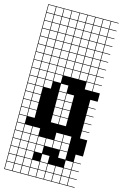

<svg xmlns="http://www.w3.org/2000/svg" viewBox="-147 -828 723 1129"><g transform="rotate(15 214.5 -263.5)"><path d="M0 238.1V-765.1H428.6V-761.9H384.1V-717.5H428.6V-714.3H384.1V-669.8H428.6V-666.7H384.1V-622.2H428.6V-619H384.1V-574.6H428.6V-571.4H384.1V-527H428.6V-523.8H384.1V-479.4H428.6V-476.2H384.1V-431.7H428.6V-428.6H384.1V-384.1H428.6V-381H384.1V-336.5H428.6V-285.7H384.1V-241.3H428.6V-238.1H384.1V-193.7H428.6V-190.5H384.1V-146H428.6V-142.9H384.1V-98.4H428.6V-95.2H384.1V-50.8H428.6V47.6H384.1V92.1H428.6V95.2H384.1V139.7H428.6V142.9H384.1V187.3H428.6V190.5H384.1V234.9H428.6V238.1ZM336.5 -717.5H381V-761.9H336.5ZM50.8 -717.5H95.2V-761.9H50.8ZM146 -717.5H190.5V-761.9H146ZM98.4 -717.5H142.9V-761.9H98.4ZM193.7 -717.5H238.1V-761.9H193.7ZM3.2 -717.5H47.6V-761.9H3.2ZM288.9 -717.5H333.3V-761.9H288.9ZM241.3 -717.5H285.7V-761.9H241.3ZM3.2 -669.8H47.6V-714.3H3.2ZM50.8 -669.8H95.2V-714.3H50.8ZM336.5 -669.8H381V-714.3H336.5ZM288.9 -669.8H333.3V-714.3H288.9ZM241.3 -669.8H285.7V-714.3H241.3ZM146 -669.8H190.5V-714.3H146ZM193.7 -669.8H238.1V-714.3H193.7ZM98.4 -669.8H142.9V-714.3H98.4ZM50.8 -622.2H95.2V-666.7H50.8ZM241.3 -622.2H285.7V-666.7H241.3ZM98.4 -622.2H142.9V-666.7H98.4ZM146 -622.2H190.5V-666.7H146ZM3.2 -622.2H47.6V-666.7H3.2ZM288.9 -622.2H333.3V-666.7H288.9ZM336.5 -622.2H381V-666.7H336.5ZM193.7 -622.2H238.1V-666.7H193.7ZM288.9 -574.6H333.3V-619H288.9ZM241.3 -574.6H285.7V-619H241.3ZM193.7 -574.6H238.1V-619H193.7ZM336.5 -574.6H381V-619H336.5ZM3.2 -574.6H47.6V-619H3.2ZM146 -574.6H190.5V-619H146ZM98.4 -574.6H142.9V-619H98.4ZM50.8 -574.6H95.2V-619H50.8ZM241.3 -527H285.7V-571.4H241.3ZM193.7 -527H238.1V-571.4H193.7ZM98.4 -527H142.9V-571.4H98.4ZM3.2 -527H47.6V-571.4H3.2ZM146 -527H190.5V-571.4H146ZM50.8 -527H95.2V-571.4H50.8ZM288.9 -527H333.3V-571.4H288.9ZM336.5 -527H381V-571.4H336.5ZM50.8 -479.4H95.2V-523.8H50.8ZM146 -479.4H190.5V-523.8H146ZM193.7 -479.4H238.1V-523.8H193.7ZM241.3 -479.4H285.7V-523.8H241.3ZM3.2 -479.4H47.6V-523.8H3.2ZM288.9 -479.4H333.3V-523.8H288.9ZM336.5 -479.4H381V-523.8H336.5ZM98.4 -479.4H142.9V-523.8H98.4ZM146 -431.7H190.5V-476.2H146ZM98.4 -431.7H142.9V-476.2H98.4ZM336.5 -431.7H381V-476.2H336.5ZM193.7 -431.7H238.1V-476.2H193.7ZM288.9 -431.7H333.3V-476.2H288.9ZM50.8 -431.7H95.2V-476.2H50.8ZM241.3 -431.7H285.7V-476.2H241.3ZM3.2 -431.7H47.6V-476.2H3.2ZM98.4 -384.1H142.9V-428.6H98.4ZM336.5 -384.1H381V-428.6H336.5ZM241.3 -384.1H285.7V-428.6H241.3ZM193.7 -384.1H238.1V-428.6H193.7ZM146 -384.1H190.5V-428.6H146ZM288.9 -384.1H333.3V-428.6H288.9ZM50.8 -384.1H95.2V-428.6H50.8ZM3.2 -384.1H47.6V-428.6H3.2ZM336.5 -336.5H381V-381H336.5ZM146 -336.5H190.5V-381H146ZM98.4 -336.5H142.9V-381H98.4ZM50.8 -336.5H95.2V-381H50.8ZM3.2 -336.5H47.6V-381H3.2ZM98.4 -288.9H142.9V-333.3H98.4ZM193.7 -288.9H238.1V-333.3H193.7ZM3.2 -288.9H47.6V-333.3H3.2ZM50.8 -288.9H95.2V-333.3H50.8ZM50.8 -241.3H95.2V-285.7H50.8ZM193.7 -241.3H238.1V-285.7H193.7ZM3.2 -241.3H47.6V-285.7H3.2ZM241.3 -241.3H285.7V-285.7H241.3ZM193.7 -193.7H238.1V-238.1H193.7ZM3.2 -193.7H47.6V-238.1H3.2ZM50.8 -193.7H95.2V-238.1H50.8ZM241.3 -193.7H285.7V-238.1H241.3ZM193.7 -146H238.1V-190.5H193.7ZM3.2 -146H47.6V-190.5H3.2ZM50.8 -146H95.2V-190.5H50.8ZM241.3 -146H285.7V-190.5H241.3ZM193.7 -98.4H238.1V-142.9H193.7ZM50.8 -98.4H95.2V-142.9H50.8ZM3.2 -98.4H47.6V-142.9H3.2ZM241.3 -98.4H285.7V-142.9H241.3ZM47.6 -95.2H3.2V-50.8H47.6ZM241.3 -3.2H285.7V-47.6H241.3ZM98.4 -3.2H142.9V-47.6H98.4ZM3.2 -3.2H47.6V-47.6H3.2ZM288.9 -3.2H333.3V-47.6H288.9ZM50.8 -3.2H95.2V-47.6H50.8ZM50.8 44.4H95.2V0H50.8ZM193.7 44.4H238.1V0H193.7ZM3.2 44.4H47.6V0H3.2ZM241.3 44.4H285.7V0H241.3ZM98.4 44.4H142.9V0H98.4ZM288.9 44.4H333.3V0H288.9ZM146 44.4H190.5V0H146ZM3.2 92.1H47.6V47.6H3.2ZM98.4 92.1H142.9V47.6H98.4ZM288.9 92.1H333.3V47.6H288.9ZM50.8 92.1H95.2V47.6H50.8ZM146 92.1H190.5V47.6H146ZM50.8 139.7H95.2V95.2H50.8ZM3.2 139.7H47.6V95.2H3.2ZM193.7 139.7H238.1V95.2H193.7ZM336.5 139.7H381V95.2H336.5ZM98.4 139.7H142.9V95.2H98.4ZM241.3 187.3H285.7V142.9H241.3ZM98.4 187.3H142.9V142.9H98.4ZM146 187.3H190.5V142.9H146ZM336.5 187.3H381V142.9H336.5ZM288.9 187.3H333.3V142.9H288.9ZM193.7 187.3H238.1V142.9H193.7ZM50.8 187.3H95.2V142.9H50.8ZM3.2 187.3H47.6V142.9H3.2ZM241.3 234.9H285.7V190.5H241.3ZM336.5 234.9H381V190.5H336.5ZM98.4 234.9H142.9V190.5H98.4ZM288.9 234.9H333.3V190.5H288.9ZM193.7 234.9H238.1V190.5H193.7ZM50.8 234.9H95.2V190.5H50.8ZM3.2 234.9H47.6V190.5H3.2ZM146 234.9H190.5V190.5H146Z"/></g></svg>

Font: Jacquard 12 Charted
Style: Regular
Weight: 400
Designer: Sarah Cadigan-Fried
Version: Version 1.000